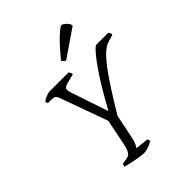

<svg xmlns="http://www.w3.org/2000/svg" viewBox="-261 -1086 1223 1223"><g transform="rotate(-45 350.0 -474.5)"><path d="M310 0Q303 0 288 -2Q273 -4 254 -7Q235 -10 216.5 -14Q198 -18 182.5 -21.5Q167 -25 159 -28Q161 -36 164 -41.5Q167 -47 170 -49L199 -53Q211 -55 222 -59.5Q233 -64 242.5 -81Q252 -98 260 -138L294 -307L177 -631Q171 -647 162 -653Q153 -659 131 -659H103Q101 -662 98.5 -666Q96 -670 97 -677Q103 -682 115 -688.5Q127 -695 140 -699.5Q153 -704 159 -704H333Q335 -701 339.5 -694.5Q344 -688 343 -676L295 -664Q274 -659 260.5 -652.5Q247 -646 247 -631Q247 -627 248.5 -619.5Q250 -612 253 -603L337 -354H341Q376 -419 411 -477.5Q446 -536 478 -583Q510 -630 536.5 -661.5Q563 -693 580 -704H690Q693 -701 697 -694Q701 -687 700 -676L658 -664Q640 -659 621.5 -647.5Q603 -636 579.5 -612Q556 -588 525.5 -547Q495 -506 454 -443Q413 -380 358 -288L323 -118Q318 -95 310 -78.5Q302 -62 297 -57L387 -47Q389 -43 390 -39.5Q391 -36 392 -28Q374 -16 350.5 -8Q327 0 310 0ZM375 -768Q369 -771 361 -778.5Q353 -786 352 -791Q390 -838 423.5 -873.5Q457 -909 481.5 -929Q506 -949 514 -949Q521 -949 532 -941Q543 -933 552.5 -921Q562 -909 562 -896Z"/></g></svg>

Font: Texturina Medium 12pt Thin
Style: Italic
Weight: 250
Italic angle: -11°
Version: Version 1.002